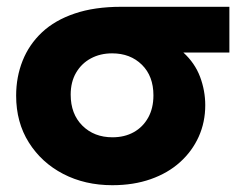

<svg xmlns="http://www.w3.org/2000/svg" viewBox="-20 -530 714 565"><path d="M310.5 15Q230 15 166 -18.2Q102 -51.5 64.8 -110.8Q27.5 -170 27.5 -248.5Q27.5 -303.5 46.5 -351.2Q65.5 -399 103.5 -434.8Q141.5 -470.5 199.8 -490.2Q258 -510 336.5 -510H655V-375.5H519.5Q553.5 -344.5 568.8 -303.8Q584 -263 584 -220.5Q584 -170.5 564.8 -127.8Q545.5 -85 509.8 -52.8Q474 -20.5 423.5 -2.8Q373 15 310.5 15ZM311 -126Q346.5 -126 373.5 -141Q400.5 -156 416 -183.8Q431.5 -211.5 431.5 -249.5Q431.5 -306 397.5 -339.5Q363.5 -373 310 -373Q275 -373 247.5 -358.2Q220 -343.5 204 -316.2Q188 -289 188 -251.5Q188 -194.5 222.5 -160.2Q257 -126 311 -126Z"/></svg>

Font: Geologica Thin Roman
Style: Bold
Weight: 700
Version: Version 1.010;gftools[0.9.28]